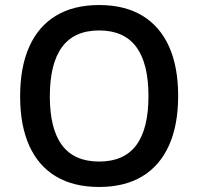

<svg xmlns="http://www.w3.org/2000/svg" viewBox="-20 -734 788 763"><path d="M374 9Q273 9 203 -32.5Q133 -74 96.5 -154.5Q60 -235 60 -351Q60 -468 96.5 -549Q133 -630 203 -672Q273 -714 374 -714Q476 -714 546 -671.5Q616 -629 652 -548.5Q688 -468 688 -353Q688 -237 651.5 -156Q615 -75 545 -33Q475 9 374 9ZM374 -92Q473 -92 521.5 -157Q570 -222 570 -352Q570 -482 521.5 -547.5Q473 -613 374 -613Q275 -613 226.5 -547Q178 -481 178 -351Q178 -222 226.5 -157Q275 -92 374 -92Z"/></svg>

Font: Nunito Sans 7pt Expanded SemiBold
Style: Regular
Weight: 600
Width: 7
Designer: Vernon Adams
Foundry: Vernon Adams
Version: Version 3.101;gftools[0.9.27]